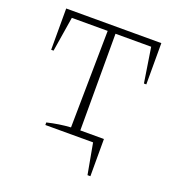

<svg xmlns="http://www.w3.org/2000/svg" viewBox="-146 -763 977 1062"><g transform="rotate(20 342.5 -232.0)"><path d="M62 -645H622V-402H608L576 -607H366V-38H505V181H488L455 0H174V-15Q245 -32 312 -36L320 -607H109L76 -402H62Z"/></g></svg>

Font: Piazzolla SC ExtraLight
Style: Regular
Weight: 200
Designer: Juan Pablo del Peral
Foundry: Huerta Tipografica
Version: Version 1.330